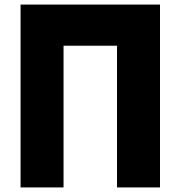

<svg xmlns="http://www.w3.org/2000/svg" viewBox="-20 -820 790 840"><path d="M70 -800H680V0H492V-620H258V0H70Z"/></svg>

Font: Martian Mono SemiExpanded ExtraBold
Style: Regular
Weight: 800
Width: 6
Designer: Roman Shamin
Foundry: Evil Martians
Version: Version 1.000